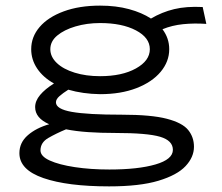

<svg xmlns="http://www.w3.org/2000/svg" viewBox="-20 -491 790 683"><path d="M336 -156Q274 -157 223 -172Q204 -160 191.5 -149Q179 -138 179 -127Q179 -103 235.5 -93Q292 -83 413 -83Q518 -83 573.5 -68.5Q629 -54 649.5 -28.5Q670 -3 670 31Q670 68 640 100Q610 132 543.5 152Q477 172 368 172Q220 172 134.5 142.5Q49 113 49 54Q49 16 79 -10Q109 -36 155 -49Q105 -71 105 -110Q105 -132 122.5 -153Q140 -174 172 -194Q133 -216 112 -247.5Q91 -279 91 -316Q91 -360 121 -395Q151 -430 206.5 -450.5Q262 -471 336 -471Q393 -471 439 -458.5Q485 -446 517 -425Q556 -448 599.5 -458.5Q643 -469 701 -466L714 -406Q671 -409 631.5 -405Q592 -401 558 -387Q582 -355 582 -316Q582 -272 551.5 -235.5Q521 -199 465.5 -177.5Q410 -156 336 -156ZM336 -220Q414 -220 463.5 -247.5Q513 -275 513 -316Q513 -357 463.5 -383Q414 -409 336 -409Q289 -409 248.5 -397Q208 -385 183.5 -364.5Q159 -344 159 -316Q159 -289 182 -267Q205 -245 245.5 -232.5Q286 -220 336 -220ZM124 44Q124 65 157 80Q190 95 246 103.5Q302 112 369 112Q471 112 533 94Q595 76 595 42Q595 9 549.5 -4.5Q504 -18 390 -18Q338 -18 294 -21Q250 -24 215 -31Q179 -16 151.5 0Q124 16 124 44Z"/></svg>

Font: Inconsolata ExtraExpanded Thin
Style: Regular
Weight: 100
Width: 8
Monospace: yes
Designer: Raph Levien, Cyreal, Brenton Simpson
Foundry: Raph Levien, Cyreal, Google
Version: Version 3.100; ttfautohint (v1.8.4.7-5d5b)